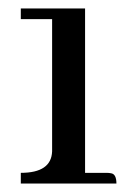

<svg xmlns="http://www.w3.org/2000/svg" viewBox="-20 -435 320 455"><path d="M232.4 -25.4H181.6V-415H29.3V-389.6H103.5V-76.2Q101.6 -25.4 29.3 -25.4V0H255.9Q255.9 -22.5 243.2 -24.4Q238.3 -25.4 232.4 -25.4Z"/></svg>

Font: Abhaya Libre
Style: Regular
Weight: 400
Designer: Pushpananda Ekanayake, Sol Matas, Pathum Egodawatta
Foundry: Mooniak
Version: Version 1.050 ; ttfautohint (v1.6)